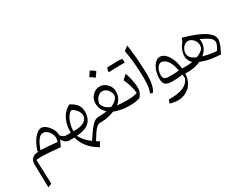

<svg xmlns="http://www.w3.org/2000/svg" viewBox="-102 -1497 3423 2670"><g transform="rotate(-30 1609.5 -162.5)"><path d="M386 -275.3Q413.3 -275.3 439.7 -258.3Q466.1 -241.4 485.3 -211.9Q504.6 -182.5 510.4 -144.2Q516.3 -106 501.9 -63.3Q454.9 -68.5 402.5 -73.1Q350.2 -77.7 305.7 -80.3Q261.2 -82.9 236.6 -82.9Q272.6 -181.6 308.4 -228.5Q344.3 -275.3 386 -275.3ZM400.3 -347.8Q378.5 -347.8 355.8 -336.2Q333.1 -324.6 310.5 -302.7Q288 -280.8 266.7 -249.4Q245.5 -218 226.6 -178Q207.6 -138.1 192.4 -90.8L208.3 -82.7Q158.9 -80 127.2 -63.9Q95.4 -47.8 80.9 -18.8Q66.3 10.1 67 52.4L74.8 418.4L135.4 394.6L120.7 6.2Q136.7 3.1 155.7 1.6Q174.7 0 199.4 0Q228.2 0 275.3 2.5Q322.4 5 380.9 9.8Q439.3 14.6 502.5 21.5Q513.3 2.1 525.8 -25.6Q538.2 -53.2 548.9 -76.9Q571.1 -37.5 596.8 -18.8Q622.5 0 657.7 0H660.5V-82.9H656.2Q628.5 -82.9 609.4 -94.4Q590.3 -105.9 566.7 -133.3Q567.2 -136.2 567.4 -139.2Q567.7 -142.3 567.7 -144.7Q567.7 -177.5 552.5 -212.9Q537.3 -248.3 512.3 -279Q487.3 -309.8 457.9 -328.8Q428.6 -347.8 400.3 -347.8Z M887.7 -351Q917.1 -339.8 941.3 -316.6Q965.5 -293.4 980.3 -264.6Q995 -235.9 995 -207.9Q995 -150.9 942.5 -116.9Q889.9 -82.9 796.2 -82.9H766.6Q766.7 -141.4 782.7 -197.7Q798.7 -254 826.3 -295.5Q853.9 -337 887.7 -351ZM903.8 -434.1Q846.2 -406.3 805.6 -355.9Q764.9 -305.6 744 -236.4Q723.1 -167.2 724.3 -82.9H660.6Q652.8 -82.9 648.9 -75.3Q645 -67.6 645 -51V-31.9Q645 -15.3 648.9 -7.6Q652.8 0 660.6 0Q681.1 0 698.3 -0.1Q715.5 -0.2 734.2 -0.2Q758.8 93.8 817.9 166.1Q877 238.3 973.7 293.6L1015.9 221.7Q1003.1 215 990.5 207.5Q977.9 200 969.4 193.8Q1005.3 134.5 1031 96.6Q1056.8 58.8 1076.9 37.5Q1097 16.3 1114.3 8.2Q1131.6 0 1150.6 0H1169.7V-82.9H1169.2Q1133.2 -82.9 1099.4 -59.1Q1065.7 -35.4 1024.3 18.5Q982.9 72.3 923.3 163.6Q860.7 116.4 823.9 70.9Q787.1 25.4 778.2 -4.9Q864.6 -8 923.5 -35.1Q982.5 -62.2 1012.7 -114Q1042.8 -165.7 1042.8 -242.8Q1042.8 -303.4 1011.2 -349.4Q979.5 -395.5 903.8 -434.1Z M1389.7 -365.5Q1417.5 -365.5 1443.3 -349.2Q1469.1 -332.9 1487.4 -304.3Q1505.8 -275.6 1511.5 -238.2Q1504.7 -192.5 1471.3 -162.1Q1437.8 -131.6 1389.4 -113.3Q1341.1 -131.6 1308 -162Q1274.9 -192.5 1268.5 -238.2Q1274.1 -275.6 1292.3 -304.3Q1310.5 -333 1336.3 -349.2Q1362 -365.5 1389.7 -365.5ZM1389.8 -440.5Q1348.6 -440.5 1310.6 -417.7Q1272.6 -394.9 1248.4 -355.2Q1224.2 -315.5 1224.2 -264.9Q1224.2 -209.4 1245.5 -167Q1266.9 -124.6 1304.2 -94.3Q1273.2 -87.7 1238.3 -85.3Q1203.4 -82.9 1169.9 -82.9Q1162.1 -82.9 1158.2 -75.3Q1154.3 -67.6 1154.3 -51V-31.9Q1154.3 -15.3 1158.2 -7.6Q1162.1 0 1169.9 0Q1227.4 0 1278.6 -11.5Q1329.9 -23 1379.1 -43Q1429 -23.5 1487.8 -11.7Q1546.6 0 1618.4 0H1618.9V-82.9H1618.4Q1576.1 -82.9 1539 -84.9Q1502 -86.8 1469.5 -90.8Q1510.1 -121.6 1533 -165.4Q1556 -209.2 1556 -267Q1556 -316.6 1531.7 -355.9Q1507.4 -395.2 1469.6 -417.9Q1431.7 -440.5 1389.8 -440.5ZM1384.8 -699.4Q1371.5 -679.9 1358.8 -661.5Q1346.1 -643.2 1332.5 -624.3Q1352.3 -613.8 1371.2 -600.6Q1390.1 -587.4 1406.6 -572.1Q1420.6 -591 1433.8 -609.5Q1447 -628 1459.8 -646.2Q1439 -666.8 1420.5 -679.7Q1401.9 -692.7 1384.8 -699.4Z M1807.8 -552.7Q1823.3 -552.7 1833.2 -552.7Q1843 -552.6 1848.9 -552.6Q1854.7 -552.6 1858.1 -552.6Q1860.3 -561.5 1861.2 -571.6Q1862.1 -581.6 1862.1 -588.8Q1862.1 -607.9 1850.5 -614.3Q1839 -620.8 1803.7 -620.8Q1769.3 -611.4 1734.8 -601.2Q1700.3 -591.1 1666.2 -580.9Q1632 -570.8 1598.1 -560.5Q1601.5 -557.2 1604.7 -554Q1608 -550.8 1611.2 -547.6Q1642.3 -548.9 1675.8 -550.2Q1709.4 -551.4 1742.9 -552.1Q1776.4 -552.7 1807.8 -552.7ZM1611.2 -547.6Q1643.5 -559.5 1675.6 -571.4Q1707.7 -583.2 1739.8 -595.8Q1771.9 -608.4 1803.7 -620.8Q1794.1 -620.8 1774.1 -620.4Q1754.1 -620.1 1727.9 -619.2Q1701.7 -618.4 1672.8 -617.7Q1643.9 -617 1616.8 -615.8Q1612 -602.2 1607.4 -588.6Q1602.9 -575 1598.1 -560.5Q1601.5 -557.2 1604.7 -554Q1608 -550.8 1611.2 -547.6ZM1619.1 0H1631.5Q1682.2 0 1718.5 -5.1Q1754.9 -10.3 1792 -23.7Q1821.8 -59.1 1833.6 -88.3Q1845.4 -117.4 1845.4 -161.7Q1845.4 -193.9 1838.3 -239.5Q1831.3 -285.2 1819.7 -331.4Q1808.1 -377.7 1794.7 -411.3L1725.1 -347.5Q1758.5 -275.6 1774.8 -215.1Q1791.2 -154.6 1794.8 -105.1Q1772.3 -93 1729.1 -88Q1685.9 -82.9 1637.9 -82.9H1619.1Q1611.3 -82.9 1607.4 -75.3Q1603.5 -67.6 1603.5 -51V-31.9Q1603.5 -15.3 1607.4 -7.6Q1611.3 0 1619.1 0Z M2010 -742.5 1943.1 -689.8Q1952.6 -643.1 1960 -586.3Q1967.5 -529.4 1973 -467.8Q1978.5 -406.1 1981.4 -345.3Q1984.2 -284.5 1984.2 -229.9Q1984.2 -149.3 1976.9 -98.8Q1969.6 -48.4 1952 -5.9L1989 8.6Q2019 -28.2 2033.9 -93.8Q2048.9 -159.4 2048.9 -248.1Q2048.9 -287.1 2046.7 -339Q2044.6 -390.9 2040.7 -448.3Q2036.7 -505.7 2031.9 -561.7Q2027 -617.7 2021.4 -664.8Q2015.8 -711.9 2010 -742.5Z M2302 -304.1Q2354.5 -304.1 2398 -245.4Q2441.4 -186.7 2456.9 -80.7Q2423.9 -76.7 2387.5 -75.3Q2351.1 -73.9 2319.5 -73.9Q2256.8 -73.9 2231.7 -89.6Q2206.6 -105.3 2206.6 -148.3Q2206.6 -190.8 2219.6 -226.2Q2232.5 -261.6 2254.2 -282.8Q2275.8 -304.1 2302 -304.1ZM2321.8 -379.5Q2290.4 -379.5 2262.2 -358.8Q2233.9 -338.1 2212.3 -301.7Q2190.6 -265.3 2178.3 -216.9Q2166 -168.4 2166 -112.4Q2166 -45.7 2199.8 -19.8Q2233.7 6.1 2309.8 6.1Q2350.8 6.1 2392.4 2.6Q2434 -0.9 2472.2 -7.6Q2474.8 9.6 2476.6 23.9Q2478.3 38.2 2478.8 55.8Q2446.2 132.7 2364.6 166.3Q2282.9 199.9 2135.8 198.9L2117.2 252.5Q2136.4 258.8 2156 263.6Q2175.7 268.4 2195.6 271Q2215.6 273.6 2234.4 273.6Q2314.6 273.6 2376.9 240Q2439.1 206.4 2475.4 144.8Q2511.7 83.1 2513.8 0H2568.9V-82.9H2511Q2502.8 -171 2475.1 -237.9Q2447.3 -304.8 2407.3 -342.1Q2367.3 -379.5 2321.8 -379.5Z M2720.8 -455.3 2697.5 -397.5Q2676.1 -375.5 2659.3 -344.1Q2642.5 -312.7 2632.9 -279.8Q2623.2 -246.9 2623.2 -220.1Q2623.2 -182.6 2637.2 -150Q2651.1 -117.4 2678.2 -90.7Q2662.2 -87.3 2637.2 -85.1Q2612.2 -82.9 2568.8 -82.9Q2562.4 -82.9 2557.8 -76.6Q2553.2 -70.2 2553.2 -51V-31.9Q2553.2 -13.1 2557.6 -6.6Q2561.9 0 2568.8 0Q2624 0 2674.7 -12Q2725.4 -23.9 2764.2 -43Q2809.2 -24.6 2856.6 -12.1Q2904.1 0.5 2958.3 7.6Q3012.5 14.8 3077.4 17.9L3125.5 -80.8Q3136.3 -103.7 3143.9 -134.4Q3151.5 -165.1 3151.5 -184.7Q3151.5 -214.1 3135.3 -241.9Q3119.1 -269.7 3088.2 -295.9Q3057.3 -322.1 3012.7 -346.7Q2968 -371.3 2911 -393.7Q2868.3 -410.9 2819.3 -426.7Q2770.2 -442.6 2720.8 -455.3ZM2838.9 -87.7Q2886.7 -128.3 2908.9 -171.6Q2931 -214.8 2931 -265.8Q2931 -277.9 2929.9 -289.8Q2928.7 -301.8 2926 -315.1Q2998.2 -282.3 3039.7 -255.6Q3081.1 -228.8 3094.9 -200.8Q3108.8 -172.9 3097.9 -137.5Q3087 -102.1 3054.9 -52Q3005.7 -54.2 2954.5 -62.8Q2903.3 -71.4 2838.9 -87.7ZM2764.2 -115.7Q2706.8 -142.7 2682 -171.2Q2657.1 -199.7 2657.1 -240.1Q2657.1 -275.8 2672.8 -306.1Q2688.5 -336.5 2714.6 -355.1Q2740.7 -373.7 2771.6 -373.7Q2802.4 -373.7 2829.2 -354.9Q2856 -336.2 2872.7 -305.4Q2889.5 -274.7 2889.5 -239.1Q2889.5 -198.3 2861.1 -170.2Q2832.7 -142 2764.2 -115.7Z"/></g></svg>

Font: Pinar-VF-FD
Style: Regular
Weight: 300
Designer: Amin Abedi
Version: Version 3.0